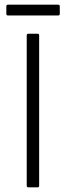

<svg xmlns="http://www.w3.org/2000/svg" viewBox="-20 -799 282 819"><path d="M101 0Q94 0 94 -7V-648Q94 -655 101 -655H141Q147 -655 147 -648V-7Q147 0 141 0ZM14 -733Q7 -733 7 -740V-772Q7 -779 14 -779H228Q235 -779 235 -772V-740Q235 -733 228 -733Z"/></svg>

Font: Sofia Sans Light
Style: Regular
Weight: 300
Designer: Botio Nikoltchev, Ani Petrova
Foundry: lettersoup
Version: Version 4.100; ttfautohint (v1.8.3)